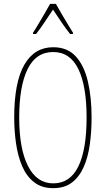

<svg xmlns="http://www.w3.org/2000/svg" viewBox="-20 -970 551 1000"><path d="M457 -358Q457 -286 448 -219.5Q439 -153 416.5 -101.5Q394 -50 355.5 -20Q317 10 257 10Q197 10 157.5 -21Q118 -52 95.5 -104.5Q73 -157 63.5 -223Q54 -289 54 -358Q54 -541 106.5 -632.5Q159 -724 257 -724Q331 -724 374.5 -676.5Q418 -629 437.5 -546.5Q457 -464 457 -358ZM80 -358Q80 -195 126 -105Q172 -15 257 -15Q345 -15 388 -103Q431 -191 431 -358Q431 -522 388 -610.5Q345 -699 257 -699Q167 -699 123.5 -609.5Q80 -520 80 -358ZM271 -950Q284 -927 302.5 -895Q321 -863 337.5 -836.5Q354 -810 360 -800V-793H345Q324 -819 300 -854.5Q276 -890 256 -920Q237 -892 212.5 -855Q188 -818 168 -793H152V-800Q163 -816 179 -843Q195 -870 212 -899Q229 -928 241 -950Z"/></svg>

Font: Noto Sans Telugu ExtraCondensed Thin
Style: Regular
Weight: 100
Width: 2
Designer: Jelle Bosma - Monotype Design Team
Foundry: Monotype Imaging Inc.
Version: Version 2.005; ttfautohint (v1.8.4.7-5d5b)